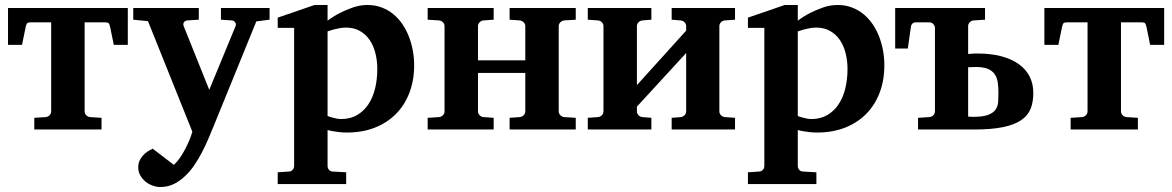

<svg xmlns="http://www.w3.org/2000/svg" viewBox="-20 -520 4707 771"><path d="M437 -339.8 422.4 -411.1Q419.9 -422.4 416.7 -426.3Q413.6 -430.2 403.3 -430.2H319.8V-73.2Q319.8 -64 326.2 -57.4Q332.5 -50.8 341.8 -49.8L387.7 -46.9V0H117.7V-46.9L163.6 -49.8Q172.9 -50.8 179.2 -57.4Q185.5 -64 185.5 -73.2V-430.2H102.1Q91.8 -430.2 88.6 -426.3Q85.4 -422.4 83 -411.1L68.4 -339.8H12.2V-487.8H493.2V-339.8Z M1009.3 -434.1 836.4 -9.8Q827.1 12.7 815.9 39.1Q804.7 65.4 790.8 92Q776.9 118.7 760.3 143.3Q743.7 168 723.1 187Q702.1 207.5 677.5 219.2Q652.8 231 623.5 231Q608.9 231 593 225.3Q577.1 219.7 564.2 209.2Q551.3 198.7 543 183.8Q534.7 168.9 535.2 150.9Q535.2 137.2 540.3 125.7Q545.4 114.3 553.5 105Q561.5 95.7 572 88.9Q582.5 82 593.3 77.1L678.2 142.1Q691.9 129.4 703.9 111.8Q715.8 94.2 725.3 75.4Q734.9 56.6 741.9 39.1Q749 21.5 752.4 8.8L574.2 -435.1L515.1 -440.9V-487.8H778.3V-440.9L732.4 -438Q723.1 -437 718.8 -430.7Q714.4 -424.3 717.3 -416L820.3 -159.2L926.3 -416Q929.2 -423.3 924.3 -430.2Q919.4 -437 911.1 -438L867.2 -440.9V-487.8H1062.5V-440.9Z M1495.1 -243.2Q1495.1 -275.9 1487.5 -306.2Q1480 -336.4 1464.6 -359.1Q1449.2 -381.8 1425.5 -395.5Q1401.9 -409.2 1369.1 -409.2Q1356 -409.2 1343 -406.7Q1330.1 -404.3 1319.3 -401.4Q1306.6 -397.9 1295.4 -394V-54.2Q1305.2 -50.3 1314.9 -47.9Q1323.2 -45.4 1332.5 -43.7Q1341.8 -42 1350.1 -42Q1386.2 -42 1413.3 -57.6Q1440.4 -73.2 1458.7 -100.3Q1477.1 -127.4 1486.1 -164.3Q1495.1 -201.2 1495.1 -243.2ZM1643.1 -257.8Q1643.1 -197.3 1624 -147.5Q1605 -97.7 1569.8 -62.3Q1534.7 -26.9 1484.9 -7.3Q1435.1 12.2 1373 12.2Q1357.9 12.2 1344.2 10.7Q1330.6 9.3 1319.3 7.3Q1306.6 5.4 1295.4 2V146Q1295.4 155.8 1301.5 162.4Q1307.6 168.9 1317.4 168.9L1370.1 171.9V219.2H1095.2V171.9L1139.2 168.9Q1148.4 168.9 1154.8 162.4Q1161.1 155.8 1161.1 146V-408.2H1095.2V-449.2L1243.2 -500H1295.4V-437Q1318.8 -454.6 1345.7 -468.3Q1368.7 -480 1397 -490Q1425.3 -500 1456.1 -500Q1486.3 -500 1512.2 -490.2Q1538.1 -480.5 1558.8 -463.6Q1579.6 -446.8 1595.5 -423.6Q1611.3 -400.4 1621.8 -373.5Q1632.3 -346.7 1637.7 -317.1Q1643.1 -287.6 1643.1 -257.8Z M2026.4 0V-46.9L2067.4 -49.8Q2076.2 -50.8 2082.8 -57.4Q2089.4 -64 2089.4 -73.2V-227.1H1899.4V-73.2Q1899.4 -64 1905.8 -57.4Q1912.1 -50.8 1921.4 -49.8L1962.4 -46.9V0H1697.3V-46.9L1743.2 -49.8Q1752.4 -50.8 1758.8 -57.4Q1765.1 -64 1765.1 -73.2V-415Q1765.1 -423.8 1758.8 -430.4Q1752.4 -437 1743.2 -438L1697.3 -440.9V-487.8H1962.4V-440.9L1921.4 -438Q1912.1 -437 1905.8 -430.4Q1899.4 -423.8 1899.4 -415V-277.8H2089.4V-415Q2089.4 -423.8 2082.8 -430.4Q2076.2 -437 2067.4 -438L2026.4 -440.9V-487.8H2292V-440.9L2245.6 -438Q2236.8 -437 2230.2 -430.4Q2223.6 -423.8 2223.6 -415V-73.2Q2223.6 -64 2230.2 -57.4Q2236.8 -50.8 2245.6 -49.8L2292 -46.9V0Z M2677.2 0V-46.9L2713.4 -49.8Q2722.7 -50.8 2729 -57.4Q2735.4 -64 2735.4 -73.2V-307.1L2537.6 -91.8V-73.2Q2537.6 -64 2543.9 -57.4Q2550.3 -50.8 2559.6 -49.8L2595.7 -46.9V0H2340.3V-46.9L2381.3 -49.8Q2390.6 -50.8 2397 -57.4Q2403.3 -64 2403.3 -73.2V-415Q2403.3 -423.8 2397 -430.4Q2390.6 -437 2381.3 -438L2340.3 -440.9V-487.8H2595.7V-440.9L2559.6 -438Q2550.3 -437 2543.9 -430.4Q2537.6 -423.8 2537.6 -415V-178.2L2735.4 -397V-415Q2735.4 -423.8 2729 -430.4Q2722.7 -437 2713.4 -438L2677.2 -440.9V-487.8H2931.6V-440.9L2890.6 -438Q2881.3 -437 2875 -430.4Q2868.7 -423.8 2868.7 -415V-73.2Q2868.7 -64 2875 -57.4Q2881.3 -50.8 2890.6 -49.8L2931.6 -46.9V0Z M3383.3 -243.2Q3383.3 -275.9 3375.7 -306.2Q3368.2 -336.4 3352.8 -359.1Q3337.4 -381.8 3313.7 -395.5Q3290 -409.2 3257.3 -409.2Q3244.1 -409.2 3231.2 -406.7Q3218.3 -404.3 3207.5 -401.4Q3194.8 -397.9 3183.6 -394V-54.2Q3193.4 -50.3 3203.1 -47.9Q3211.4 -45.4 3220.7 -43.7Q3230 -42 3238.3 -42Q3274.4 -42 3301.5 -57.6Q3328.6 -73.2 3346.9 -100.3Q3365.2 -127.4 3374.3 -164.3Q3383.3 -201.2 3383.3 -243.2ZM3531.2 -257.8Q3531.2 -197.3 3512.2 -147.5Q3493.2 -97.7 3458 -62.3Q3422.9 -26.9 3373 -7.3Q3323.2 12.2 3261.2 12.2Q3246.1 12.2 3232.4 10.7Q3218.8 9.3 3207.5 7.3Q3194.8 5.4 3183.6 2V146Q3183.6 155.8 3189.7 162.4Q3195.8 168.9 3205.6 168.9L3258.3 171.9V219.2H2983.4V171.9L3027.3 168.9Q3036.6 168.9 3043 162.4Q3049.3 155.8 3049.3 146V-408.2H2983.4V-449.2L3131.3 -500H3183.6V-437Q3207 -454.6 3233.9 -468.3Q3256.8 -480 3285.2 -490Q3313.5 -500 3344.2 -500Q3374.5 -500 3400.4 -490.2Q3426.3 -480.5 3447 -463.6Q3467.8 -446.8 3483.6 -423.6Q3499.5 -400.4 3510 -373.5Q3520.5 -346.7 3525.9 -317.1Q3531.2 -287.6 3531.2 -257.8Z M3989.3 -147Q3989.3 -169.9 3986.6 -189Q3983.9 -208 3974.4 -221.9Q3964.8 -235.8 3946.8 -243.4Q3928.7 -251 3897.5 -251Q3893.1 -251 3884 -250.5Q3875 -250 3867.7 -250V-51.8Q3872.1 -51.8 3877.2 -51.3Q3882.3 -50.8 3887.7 -50.8Q3927.2 -50.8 3948.2 -58.8Q3969.2 -66.9 3978.3 -80.6Q3987.3 -94.2 3988.3 -111.3Q3989.3 -128.4 3989.3 -147ZM4129.4 -147Q4129.4 -110.8 4118.7 -83.5Q4107.9 -56.2 4080.8 -37.6Q4053.7 -19 4007.8 -9.5Q3961.9 0 3891.6 0H3666.5V-46.9L3712.4 -49.8Q3721.7 -50.8 3728 -57.4Q3734.4 -64 3734.4 -73.2V-407.2Q3734.4 -416 3728 -423.1Q3721.7 -430.2 3712.4 -430.2H3656.2Q3648.9 -430.2 3643.8 -425Q3638.7 -419.9 3637.7 -411.1L3625.5 -325.2H3574.7V-487.8H3935.5V-440.9L3889.6 -438Q3880.4 -437 3874 -430.4Q3867.7 -423.8 3867.7 -415V-303.2Q3876.5 -304.2 3886.2 -304.7Q3896 -305.2 3904.3 -305.2Q3958.5 -305.2 4000.2 -294.2Q4042 -283.2 4070.8 -262.7Q4099.6 -242.2 4114.5 -212.9Q4129.4 -183.6 4129.4 -147Z M4598.6 -339.8 4584 -411.1Q4581.5 -422.4 4578.4 -426.3Q4575.2 -430.2 4564.9 -430.2H4481.4V-73.2Q4481.4 -64 4487.8 -57.4Q4494.1 -50.8 4503.4 -49.8L4549.3 -46.9V0H4279.3V-46.9L4325.2 -49.8Q4334.5 -50.8 4340.8 -57.4Q4347.2 -64 4347.2 -73.2V-430.2H4263.7Q4253.4 -430.2 4250.2 -426.3Q4247.1 -422.4 4244.6 -411.1L4230 -339.8H4173.8V-487.8H4654.8V-339.8Z"/></svg>

Font: Charis SIL Cyr
Style: Bold
Weight: 700
Foundry: SIL International
Version: Version 5.000